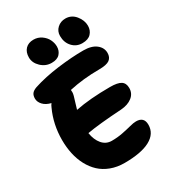

<svg xmlns="http://www.w3.org/2000/svg" viewBox="-247 -1130 1177 1315"><g transform="rotate(-30 342.0 -473.0)"><path d="M502 -797.9Q455.6 -797.9 424.3 -831.5Q393.1 -865.2 393.1 -917Q393.1 -954.1 419.4 -978.5Q445.8 -1002.9 483.9 -1002.9Q531.7 -1002.9 563 -964.6Q594.2 -926.3 594.2 -882.8Q594.2 -847.2 571.5 -822.5Q548.8 -797.9 502 -797.9ZM252.9 -786.1Q205.6 -786.1 170.2 -819.8Q134.8 -853.5 134.8 -896Q134.8 -938 158.2 -962.4Q181.6 -986.8 222.2 -986.8Q257.3 -986.8 284.9 -967.5Q312.5 -948.2 325.7 -921.1Q338.9 -894 338.9 -866.2Q338.9 -832.5 317.9 -809.3Q296.9 -786.1 252.9 -786.1ZM341.8 57.1Q283.7 57.1 235.1 38.8Q186.5 20.5 152.3 -11.5Q118.2 -43.5 94.7 -87.6Q71.3 -131.8 60.1 -183.6Q48.8 -235.4 48.8 -293Q48.8 -416.5 98.1 -522.9Q103.5 -536.6 112.8 -548.8Q73.2 -558.1 51.5 -581.5Q29.8 -605 29.8 -631.8Q29.8 -656.2 40.8 -670.7Q51.8 -685.1 79.1 -694.8Q168 -723.6 278.8 -737.8Q389.6 -752 481 -752Q546.4 -752 581.8 -724.1Q617.2 -696.3 617.2 -654.8Q617.2 -620.1 593.8 -602.5Q570.3 -585 509.8 -585Q385.7 -585 272.9 -560.1Q273.9 -555.2 273.9 -542Q273.9 -530.8 269.3 -514.2Q264.6 -497.6 255.9 -470Q247.1 -442.4 241.2 -420.9Q356 -443.8 515.1 -443.8Q574.7 -443.8 600.3 -427.2Q626 -410.6 626 -372.1Q626 -328.6 592 -302.2Q558.1 -275.9 503.9 -272Q320.3 -260.7 229 -244.1Q237.8 -187.5 267.3 -152.8Q296.9 -118.2 341.8 -118.2Q387.7 -118.2 429.2 -126.5Q470.7 -134.8 501 -142.8Q531.2 -150.9 550.8 -150.9Q613.8 -150.9 613.8 -88.9Q613.8 -18.1 543.9 19.5Q474.1 57.1 341.8 57.1Z"/></g></svg>

Font: Shantell Sans Irregular
Style: Regular
Weight: 800
Designer: Stephen Nixon, Anya Danilova, Shantell Martin
Foundry: Arrow Type
Version: Version 1.006;[9816181b4]